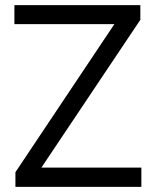

<svg xmlns="http://www.w3.org/2000/svg" viewBox="-20 -727 601 747"><path d="M40 -57 449 -669 468 -633H36V-707H526V-650L115 -36L102 -75H530V0H40Z"/></svg>

Font: Asta Sans
Style: Regular
Weight: 400
Designer: 42dot
Version: Version 1.000